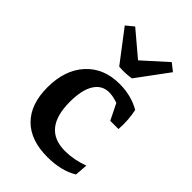

<svg xmlns="http://www.w3.org/2000/svg" viewBox="-181 -641 718 718"><g transform="rotate(45 177.5 -282.0)"><path d="M210.4 7.8Q121.6 7.8 74 -40Q26.4 -87.9 26.4 -176.8Q26.4 -268.6 75.7 -322.8Q125 -377 208.5 -377Q270 -377 318.4 -349.1Q322.8 -329.6 324.7 -304.9Q326.7 -280.3 324.7 -254.4H281.2L239.7 -338.4L280.3 -303.2Q261.7 -314.5 241 -320.8Q220.2 -327.1 203.1 -327.1Q165.5 -327.1 144.8 -293.9Q124 -260.7 124 -197.8Q124 -54.7 241.2 -54.7Q288.1 -54.7 336.4 -72.8L332.5 -22Q284.2 7.8 210.4 7.8ZM161.6 -421.4 67.4 -544.9 97.7 -569.8 230 -458ZM161.6 -421.4V-458L288.6 -572.3L318.4 -548.8L226.1 -423.8Q209.5 -421.4 195.3 -420.7Q181.2 -419.9 161.6 -421.4Z"/></g></svg>

Font: Markazi Text Medium
Style: Regular
Weight: 500
Designer: Borna Izadpanah (Arabic designer), Fiona Ross (Arabic design director) and Florian Runge (Latin designer)
Foundry: Borna Izadpanah and Florian Runge
Version: Version 1.001